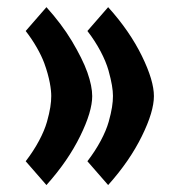

<svg xmlns="http://www.w3.org/2000/svg" viewBox="-20 -496 490 547"><path d="M242.7 -222.2C242.7 -240.7 238.3 -263.2 229 -289.6C219.7 -315.9 204.6 -345.7 184.6 -379.4C164.6 -412.6 140.1 -444.8 112.3 -475.6L53.2 -407.7C77.1 -377 96.2 -342.8 106 -316.4C121.6 -273.9 126 -240.7 126 -222.7C126 -203.1 123 -181.6 113.8 -148.9C104.5 -116.2 83 -75.2 53.2 -36.6L112.3 31.2C153.8 -15.1 185.5 -61.5 208.5 -108.4C231.4 -154.8 242.7 -192.9 242.7 -222.2ZM418.5 -222.2C418.5 -251.5 407.2 -289.6 384.3 -336.4C361.3 -383.3 329.6 -429.7 288.1 -475.6L229 -407.7C258.3 -370.1 279.8 -328.1 289.1 -295.4C298.3 -262.2 301.8 -240.2 301.8 -222.7C301.8 -203.1 298.8 -181.6 289.6 -148.9C280.3 -116.2 258.8 -75.2 229 -36.6L288.1 31.2C329.6 -15.1 361.3 -61.5 384.3 -108.4C407.2 -154.8 418.5 -192.9 418.5 -222.2Z"/></svg>

Font: Sahel Black
Style: Bold
Weight: 900
Foundry: Saber Rastikerdar (saber.rastikerdar@gmail.com)
Version: Version 3.4.0